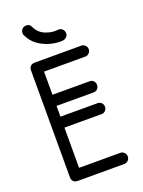

<svg xmlns="http://www.w3.org/2000/svg" viewBox="-159 -931 751 1005"><g transform="rotate(-20 216.5 -428.5)"><path d="M354 -62Q366 -62 375 -53Q384 -44 384 -31Q384 -18 375 -9Q366 0 354 0H96Q62 0 62 -34V-625Q62 -659 96 -659H354Q366 -659 375 -650Q384 -641 384 -628Q384 -616 375 -607Q366 -598 354 -598H124V-469H331Q344 -469 352.5 -460Q361 -451 361 -438Q361 -425 352.5 -416Q344 -407 331 -407H124V-347H331Q344 -347 352.5 -338Q361 -329 361 -316Q361 -304 352.5 -295Q344 -286 331 -286H124V-62ZM146 -838Q163 -802 200 -788Q237 -774 268 -779Q281 -780 290.5 -772Q300 -764 301 -751Q303 -738 294.5 -728.5Q286 -719 273 -717Q245 -714 208.5 -722.5Q172 -731 139 -753.5Q106 -776 89 -815Q87 -819 87 -823Q86 -836 94 -846Q102 -856 115 -857Q138 -859 146 -838Z"/></g></svg>

Font: Libertine Sup Medium
Style: Regular
Weight: 500
Designer: Bastien Sozeau
Foundry: NBR — Bastien Sozeau
Version: Version 2.003; ttfautohint (v1.8.4.7-5d5b);gftools[0.9.33]